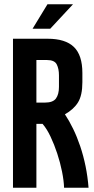

<svg xmlns="http://www.w3.org/2000/svg" viewBox="-20 -882 443 902"><path d="M191 -400Q229 -400 243 -419.5Q257 -439 257 -474V-528Q257 -559 246.5 -579.5Q236 -600 201 -600H151V-400ZM41 -700H204Q287 -700 327 -661.5Q367 -623 367 -539V-496Q367 -434 346.5 -401Q326 -368 285 -345Q305 -315 323.5 -277Q342 -239 357 -194.5Q372 -150 382 -101Q392 -52 396 0H281Q280 -33 271.5 -75.5Q263 -118 249 -160.5Q235 -203 217.5 -240Q200 -277 180 -300H151V0H41ZM203 -862H323L216 -747H133Z"/></svg>

Font: Booming Bebas 2
Style: Regular
Weight: 400
Designer: Ryoichi Tsunekawa
Foundry: Ryoichi Tsunekawa
Version: Version 2.000